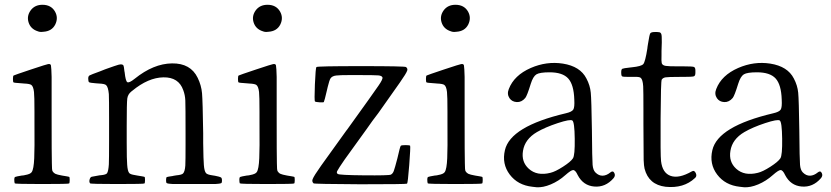

<svg xmlns="http://www.w3.org/2000/svg" viewBox="-20 -785 3543 819"><path d="M275.4 -30.3Q274.4 -31.2 262.7 -33.2Q251 -35.2 245.1 -36.1Q223.6 -40 216.3 -43.5Q209 -46.9 204.1 -54.7Q201.2 -59.6 201.2 -89.8Q200.2 -119.1 200.2 -283.2Q200.2 -297.9 200.2 -324.2Q200.2 -428.7 200.2 -457Q199.2 -496.1 197.3 -505.9Q195.3 -512.7 188.5 -511.7Q186.5 -511.7 185.5 -511.7Q181.6 -511.7 111.3 -488.3Q41 -464.8 38.1 -462.9Q35.2 -460.9 35.2 -448.2Q35.2 -435.5 37.6 -433.6Q40 -431.6 71.3 -429.7Q75.2 -429.7 83 -428.7Q106.4 -427.7 113.3 -422.9Q122.1 -417 125 -392.6Q127 -375 127 -309.6Q127 -293 127 -283.2Q127 -278.3 127 -267.6Q127.9 -143.6 126 -110.4Q124 -63.5 115.2 -50.8Q109.4 -42 85.9 -38.1Q83 -37.1 82 -37.1Q78.1 -36.1 72.3 -36.1Q48.8 -32.2 44.9 -30.3Q41 -28.3 41 -21.5Q41 -18.6 41 -17.6Q41 -6.8 43 -2.9Q44.9 0 159.2 0Q272.5 0 274.9 -2.4Q277.3 -4.9 277.3 -17.1Q277.3 -29.3 275.4 -30.3ZM164.1 -649.4Q201.2 -651.4 215.8 -680.7Q229.5 -709 214.8 -735.4Q198.2 -764.6 161.1 -764.6Q127.9 -764.6 110.4 -740.2Q93.8 -716.8 101.6 -690.4Q110.4 -661.1 141.6 -651.4Q150.4 -647.5 164.1 -649.4Z M596.7 -30.3Q595.7 -31.2 584 -33.2Q572.3 -35.2 566.4 -36.1Q562.5 -37.1 555.7 -38.1Q536.1 -41 531.2 -46.9Q524.4 -54.7 522.5 -82Q520.5 -102.5 520.5 -175.8Q520.5 -200.2 520.5 -213.9Q520.5 -226.6 520.5 -249Q520.5 -346.7 522.9 -364.7Q525.4 -382.8 540 -394.5Q542 -396.5 543.9 -397.5Q612.3 -454.1 677.2 -455.1Q742.2 -456.1 761.7 -400.4Q769.5 -379.9 770.5 -356.4Q771.5 -333 771.5 -212.9Q771.5 -197.3 771.5 -170.9Q771.5 -98.6 770.5 -79.1Q768.6 -52.7 760.7 -44.9Q754.9 -39.1 732.4 -37.1Q725.6 -36.1 720.7 -35.2Q719.7 -35.2 716.8 -34.2Q695.3 -31.2 691.9 -29.8Q688.5 -28.3 688.5 -19.5Q688.5 -17.6 688.5 -16.6Q688.5 -15.6 688.5 -12.7Q688.5 -5.9 691.4 -3.9Q696.3 -1 717.8 0Q732.4 0 787.1 0Q799.8 0 806.6 0Q813.5 0 827.1 0Q882.8 0 897.5 0Q918 -1 923.8 -3.9Q926.8 -5.9 926.8 -12.7Q926.8 -14.6 926.8 -15.6Q926.8 -25.4 922.4 -28.3Q918 -31.2 897.5 -35.2Q893.6 -36.1 885.7 -37.1Q865.2 -40 859.4 -45.9Q851.6 -53.7 849.6 -81.1Q847.7 -100.6 846.7 -174.8Q846.7 -201.2 846.7 -216.8Q844.7 -353.5 841.8 -387.2Q838.9 -420.9 823.2 -453.1Q793 -515.6 713.9 -514.6Q634.8 -513.7 554.7 -449.2Q530.3 -429.7 522.9 -434.6Q515.6 -439.5 511.7 -476.6Q511.7 -478.5 510.7 -481.4Q508.8 -502 505.9 -506.8Q501 -512.7 485.4 -508.8Q474.6 -505.9 433.6 -491.2Q428.7 -489.3 425.8 -488.3Q418 -485.4 406.2 -480.5Q368.2 -466.8 362.3 -463.4Q356.4 -460 356.4 -451.2Q356.4 -449.2 356.4 -448.2Q356.4 -436.5 360.4 -434.1Q364.3 -431.6 388.7 -429.7Q393.6 -429.7 402.3 -428.7Q426.8 -427.7 432.6 -421.9Q441.4 -414.1 444.3 -383.8Q445.3 -361.3 445.3 -280.3Q445.3 -249 445.3 -230.5Q445.3 -213.9 445.3 -185.5Q445.3 -105.5 444.3 -84Q442.4 -54.7 436.5 -45.9Q431.6 -40 414.1 -38.1Q408.2 -38.1 404.3 -37.1Q391.6 -35.2 372.1 -31.2Q365.2 -30.3 362.3 -19.5Q359.4 -8.8 364.3 -2.9Q366.2 0 480.5 0Q593.8 0 596.2 -2.4Q598.6 -4.9 598.6 -17.1Q598.6 -29.3 596.7 -30.3Z M1235.4 -30.3Q1234.4 -31.2 1222.7 -33.2Q1210.9 -35.2 1205.1 -36.1Q1183.6 -40 1176.3 -43.5Q1168.9 -46.9 1164.1 -54.7Q1161.1 -59.6 1161.1 -89.8Q1160.2 -119.1 1160.2 -283.2Q1160.2 -297.9 1160.2 -324.2Q1160.2 -428.7 1160.2 -457Q1159.2 -496.1 1157.2 -505.9Q1155.3 -512.7 1148.4 -511.7Q1146.5 -511.7 1145.5 -511.7Q1141.6 -511.7 1071.3 -488.3Q1001 -464.8 998 -462.9Q995.1 -460.9 995.1 -448.2Q995.1 -435.5 997.6 -433.6Q1000 -431.6 1031.2 -429.7Q1035.2 -429.7 1043 -428.7Q1066.4 -427.7 1073.2 -422.9Q1082 -417 1085 -392.6Q1086.9 -375 1086.9 -309.6Q1086.9 -293 1086.9 -283.2Q1086.9 -278.3 1086.9 -267.6Q1087.9 -143.6 1085.9 -110.4Q1084 -63.5 1075.2 -50.8Q1069.3 -42 1045.9 -38.1Q1043 -37.1 1042 -37.1Q1038.1 -36.1 1032.2 -36.1Q1008.8 -32.2 1004.9 -30.3Q1001 -28.3 1001 -21.5Q1001 -18.6 1001 -17.6Q1001 -6.8 1002.9 -2.9Q1004.9 0 1119.1 0Q1232.4 0 1234.9 -2.4Q1237.3 -4.9 1237.3 -17.1Q1237.3 -29.3 1235.4 -30.3ZM1124 -649.4Q1161.1 -651.4 1175.8 -680.7Q1189.5 -709 1174.8 -735.4Q1158.2 -764.6 1121.1 -764.6Q1087.9 -764.6 1070.3 -740.2Q1053.7 -716.8 1061.5 -690.4Q1070.3 -661.1 1101.6 -651.4Q1110.4 -647.5 1124 -649.4Z M1729.5 -163.1Q1728.5 -166 1710 -166Q1692.4 -166 1689.5 -163.1Q1686.5 -160.2 1674.8 -108.4Q1664.1 -67.4 1659.7 -55.7Q1655.3 -43.9 1647 -40Q1638.7 -36.1 1532.7 -37.1Q1426.8 -38.1 1420.9 -43L1419.9 -43.9Q1415 -46.9 1418 -54.7Q1423.8 -66.4 1450.2 -104.5Q1469.7 -131.8 1543.9 -234.4Q1559.6 -256.8 1568.4 -269Q1577.1 -281.2 1593.8 -302.7Q1667 -405.3 1685.5 -432.6Q1712.9 -471.7 1716.8 -483.4Q1719.7 -491.2 1713.9 -497.1L1711.9 -499Q1708 -502.9 1520.5 -502.9Q1333 -502.9 1329.6 -499Q1326.2 -495.1 1323.2 -424.8Q1320.3 -354.5 1323.7 -352.1Q1327.1 -349.6 1343.3 -348.6Q1359.4 -347.7 1361.3 -349.6Q1364.3 -355.5 1374 -397.5Q1376 -403.3 1377.9 -414.1Q1384.8 -442.4 1389.6 -450.2Q1396.5 -460.9 1414.1 -462.9Q1427.7 -464.8 1473.6 -464.8Q1491.2 -464.8 1502 -464.8Q1580.1 -464.8 1594.2 -463.4Q1608.4 -461.9 1611.3 -455.1Q1614.3 -448.2 1594.7 -419.9Q1574.2 -389.6 1460.9 -232.4Q1460 -230.5 1457 -227.5Q1372.1 -110.4 1349.6 -78.1Q1318.4 -34.2 1313.5 -20.5Q1309.6 -10.7 1317.4 -2.9Q1320.3 0 1516.6 1Q1712.9 1 1716.3 -1.5Q1719.7 -3.9 1725.6 -80.6Q1731.4 -157.2 1729.5 -163.1Z M2037.1 -30.3Q2036.1 -31.2 2024.4 -33.2Q2012.7 -35.2 2006.8 -36.1Q1985.4 -40 1978 -43.5Q1970.7 -46.9 1965.8 -54.7Q1962.9 -59.6 1962.9 -89.8Q1961.9 -119.1 1961.9 -283.2Q1961.9 -297.9 1961.9 -324.2Q1961.9 -428.7 1961.9 -457Q1960.9 -496.1 1959 -505.9Q1957 -512.7 1950.2 -511.7Q1948.2 -511.7 1947.3 -511.7Q1943.4 -511.7 1873 -488.3Q1802.7 -464.8 1799.8 -462.9Q1796.9 -460.9 1796.9 -448.2Q1796.9 -435.5 1799.3 -433.6Q1801.8 -431.6 1833 -429.7Q1836.9 -429.7 1844.7 -428.7Q1868.2 -427.7 1875 -422.9Q1883.8 -417 1886.7 -392.6Q1888.7 -375 1888.7 -309.6Q1888.7 -293 1888.7 -283.2Q1888.7 -278.3 1888.7 -267.6Q1889.6 -143.6 1887.7 -110.4Q1885.7 -63.5 1877 -50.8Q1871.1 -42 1847.7 -38.1Q1844.7 -37.1 1843.8 -37.1Q1839.8 -36.1 1834 -36.1Q1810.5 -32.2 1806.6 -30.3Q1802.7 -28.3 1802.7 -21.5Q1802.7 -18.6 1802.7 -17.6Q1802.7 -6.8 1804.7 -2.9Q1806.6 0 1920.9 0Q2034.2 0 2036.6 -2.4Q2039.1 -4.9 2039.1 -17.1Q2039.1 -29.3 2037.1 -30.3ZM1925.8 -649.4Q1962.9 -651.4 1977.5 -680.7Q1991.2 -709 1976.6 -735.4Q1960 -764.6 1922.9 -764.6Q1889.6 -764.6 1872.1 -740.2Q1855.5 -716.8 1863.3 -690.4Q1872.1 -661.1 1903.3 -651.4Q1912.1 -647.5 1925.8 -649.4Z M2391.6 -38.1Q2416 -59.6 2424.8 -59.6Q2434.6 -59.6 2444.3 -38.1Q2467.8 6.8 2515.1 10.7Q2562.5 14.6 2596.7 -24.4Q2606.4 -35.2 2600.6 -46.9Q2594.7 -58.6 2584 -49.8Q2567.4 -36.1 2550.8 -35.6Q2534.2 -35.2 2520.5 -48.8L2519.5 -49.8Q2509.8 -59.6 2507.8 -82Q2505.9 -104.5 2504.9 -227.5V-228.5Q2502.9 -361.3 2500 -389.6Q2497.1 -420.9 2481.4 -450.2Q2455.1 -502 2380.9 -513.7Q2311.5 -524.4 2244.1 -495.1Q2172.9 -463.9 2150.4 -405.3Q2141.6 -383.8 2153.3 -366.2Q2164.1 -350.6 2184.6 -349.6Q2205.1 -348.6 2220.7 -367.2Q2228.5 -377 2244.1 -427.7Q2253.9 -459 2268.1 -467.8Q2282.2 -476.6 2324.2 -476.6Q2379.9 -476.6 2403.8 -450.2Q2427.7 -423.8 2429.7 -360.4Q2431.6 -327.1 2425.3 -317.4Q2418.9 -307.6 2393.6 -301.8Q2157.2 -246.1 2133.8 -144.5Q2120.1 -85.9 2154.3 -40.5Q2188.5 4.9 2251 11.7Q2266.6 13.7 2268.6 13.7Q2295.9 15.6 2329.6 1.5Q2363.3 -12.7 2391.6 -38.1ZM2235.4 -65.4Q2203.1 -94.7 2210.9 -141.6Q2218.8 -191.4 2270.5 -221.7Q2305.7 -242.2 2358.9 -259.8Q2412.1 -277.3 2421.4 -271Q2430.7 -264.6 2431.6 -193.4Q2432.6 -122.1 2423.8 -109.4Q2414.1 -94.7 2381.3 -73.7Q2348.6 -52.7 2328.1 -47.9Q2270.5 -33.2 2235.4 -65.4Z M2944.3 -25.4Q2954.1 -33.2 2947.8 -46.9Q2941.4 -60.5 2930.7 -53.7Q2876 -22.5 2840.8 -34.7Q2805.7 -46.9 2799.8 -97.7Q2796.9 -122.1 2797.9 -280.8Q2798.8 -439.5 2802.7 -445.3Q2807.6 -453.1 2818.8 -455.1Q2830.1 -457 2879.9 -457Q2884.8 -457 2894.5 -457Q2933.6 -457 2939.9 -459.5Q2946.3 -461.9 2946.3 -474.6Q2946.3 -477.5 2946.3 -479.5Q2946.3 -481.4 2946.3 -484.4Q2946.3 -497.1 2939.9 -499.5Q2933.6 -502 2895.5 -502Q2885.7 -502 2880.9 -502Q2877 -502 2869.1 -502Q2831.1 -502 2820.3 -503.9Q2805.7 -505.9 2802.7 -515.6Q2800.8 -523.4 2801.8 -549.8Q2801.8 -553.7 2801.8 -555.7Q2801.8 -559.6 2801.8 -567.4Q2803.7 -612.3 2802.7 -624Q2802.7 -640.6 2797.9 -644.5Q2794.9 -648.4 2783.2 -648.4Q2780.3 -648.4 2779.3 -648.4Q2776.4 -648.4 2772.5 -648.4Q2756.8 -648.4 2753.4 -642.1Q2750 -635.7 2744.1 -597.7Q2743.2 -589.8 2742.2 -585.9Q2742.2 -583 2741.2 -577.1Q2732.4 -521.5 2724.1 -511.7Q2715.8 -502 2675.8 -498Q2670.9 -497.1 2668 -497.1Q2639.6 -494.1 2634.8 -491.7Q2629.9 -489.3 2629.9 -477.5V-474.6Q2629.9 -460.9 2634.3 -459Q2638.7 -457 2663.1 -457Q2667 -457 2668.9 -457Q2674.8 -457 2685.5 -457Q2707 -458 2712.9 -453.1Q2721.7 -446.3 2723.6 -417Q2724.6 -396.5 2724.6 -318.4Q2724.6 -282.2 2724.6 -259.8Q2724.6 -258.8 2724.6 -256.8Q2725.6 -127 2725.6 -102.5Q2726.6 -77.1 2729.5 -65.4Q2747.1 2.9 2819.3 11.7Q2896.5 19.5 2944.3 -25.4Z M3276.4 -38.1Q3300.8 -59.6 3309.6 -59.6Q3319.3 -59.6 3329.1 -38.1Q3352.5 6.8 3399.9 10.7Q3447.3 14.6 3481.4 -24.4Q3491.2 -35.2 3485.4 -46.9Q3479.5 -58.6 3468.8 -49.8Q3452.1 -36.1 3435.5 -35.6Q3418.9 -35.2 3405.3 -48.8L3404.3 -49.8Q3394.5 -59.6 3392.6 -82Q3390.6 -104.5 3389.6 -227.5V-228.5Q3387.7 -361.3 3384.8 -389.6Q3381.8 -420.9 3366.2 -450.2Q3339.8 -502 3265.6 -513.7Q3196.3 -524.4 3128.9 -495.1Q3057.6 -463.9 3035.2 -405.3Q3026.4 -383.8 3038.1 -366.2Q3048.8 -350.6 3069.3 -349.6Q3089.8 -348.6 3105.5 -367.2Q3113.3 -377 3128.9 -427.7Q3138.7 -459 3152.8 -467.8Q3167 -476.6 3209 -476.6Q3264.6 -476.6 3288.6 -450.2Q3312.5 -423.8 3314.5 -360.4Q3316.4 -327.1 3310.1 -317.4Q3303.7 -307.6 3278.3 -301.8Q3042 -246.1 3018.6 -144.5Q3004.9 -85.9 3039.1 -40.5Q3073.2 4.9 3135.7 11.7Q3151.4 13.7 3153.3 13.7Q3180.7 15.6 3214.4 1.5Q3248 -12.7 3276.4 -38.1ZM3120.1 -65.4Q3087.9 -94.7 3095.7 -141.6Q3103.5 -191.4 3155.3 -221.7Q3190.4 -242.2 3243.7 -259.8Q3296.9 -277.3 3306.2 -271Q3315.4 -264.6 3316.4 -193.4Q3317.4 -122.1 3308.6 -109.4Q3298.8 -94.7 3266.1 -73.7Q3233.4 -52.7 3212.9 -47.9Q3155.3 -33.2 3120.1 -65.4Z"/></svg>

Font: Bpmf GenWan Min R
Style: R
Weight: 400
Foundry: But Ko
Version: Version 1.320